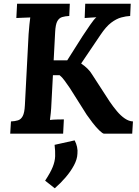

<svg xmlns="http://www.w3.org/2000/svg" viewBox="-20 -720 751 1034"><path d="M35 0 39 -66Q61 -67 77 -72Q93 -77 102.5 -95Q112 -113 114 -153L134 -536Q136 -563 138.5 -588Q141 -613 143 -626Q127 -625 103 -624.5Q79 -624 68 -623L72 -700H356L353 -634Q331 -633 314.5 -628Q298 -623 288.5 -605.5Q279 -588 277 -547L269 -395H342L425 -526Q445 -556 465.5 -586Q486 -616 499 -627Q483 -626 465 -625Q447 -624 436 -623L439 -700H684L681 -634Q659 -633 633 -626Q607 -619 579 -598Q551 -577 521 -532L417 -378Q436 -365 451 -350.5Q466 -336 476 -319L570 -174Q589 -146 609.5 -121.5Q630 -97 652 -82Q674 -67 696 -66L692 0H540Q532 -1 514.5 -18Q497 -35 478.5 -59Q460 -83 447 -102L356 -246Q343 -265 328.5 -285Q314 -305 301 -315Q300 -315 287 -315Q274 -315 265 -315L257 -164Q256 -137 253.5 -112Q251 -87 249 -74Q265 -76 289.5 -76.5Q314 -77 324 -77L320 0ZM275 294 223 253Q252 209 264 179Q276 149 277 121.5Q278 94 274 60L382 36Q391 53 395 71.5Q399 90 397 108Q396 137 378.5 170Q361 203 333.5 235Q306 267 275 294Z"/></svg>

Font: Lora Italic
Style: Italic
Weight: 400
Italic angle: -3°
Designer: Olga Karpushina, Alexei Vanyashin (Cyrillic)
Foundry: Cyreal
Version: Version 2.210; ttfautohint (v1.8.1.43-b0c9)